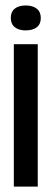

<svg xmlns="http://www.w3.org/2000/svg" viewBox="-20 -692 191 712"><path d="M31.3 -528H120V0H31.3ZM20 -625.6Q20 -648 34.6 -659.8Q49.1 -671.7 75.2 -671.7Q101.3 -671.7 116.3 -659.8Q131.3 -648 131.3 -625.3Q131.3 -602.7 116.5 -591Q101.7 -579.3 75 -579.3Q49.7 -579.3 34.8 -591.2Q20 -603.1 20 -625.6Z"/></svg>

Font: Bricolage Grotesque 96pt Condensed ExBd
Style: Regular
Weight: 800
Width: 3
Designer: Mathieu Triay
Foundry: Atelier Triay
Version: Version 1.001;Glyphs 3.2 (3207)